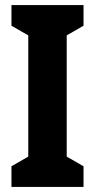

<svg xmlns="http://www.w3.org/2000/svg" viewBox="-20 -734 373 754"><path d="M308 0H25V-81L91 -119V-595L25 -633V-714H308V-633L242 -595V-119L308 -81Z"/></svg>

Font: Noto Sans Tamil ExtraCondensed ExtraBold
Style: Regular
Weight: 800
Width: 2
Designer: Jelle Bosma - Monotype Design Team
Foundry: Monotype Imaging Inc.
Version: Version 2.004; ttfautohint (v1.8.4.7-5d5b)